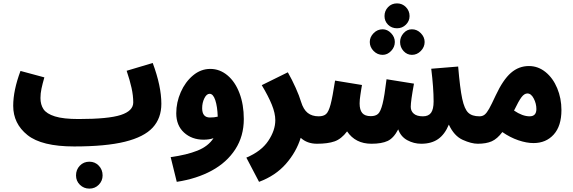

<svg xmlns="http://www.w3.org/2000/svg" viewBox="-20 -844 3386 1134"><path d="M933 -231Q933 -146 882 -90.5Q831 -35 718 -7Q605 21 418 21Q226 21 142 -46.5Q58 -114 58 -219Q58 -310 101 -425L242 -387Q231 -349 225 -320.5Q219 -292 219 -265Q219 -226 237 -199Q255 -172 304.5 -156.5Q354 -141 444 -141Q620 -141 693.5 -165Q767 -189 767 -239Q767 -279 757 -324.5Q747 -370 728 -426L882 -472Q933 -335 933 -231ZM429 192Q429 158 451.5 134.5Q474 111 508 111Q541 111 563.5 134.5Q586 158 586 192Q586 224 563.5 247Q541 270 508 270Q475 270 452 247.5Q429 225 429 192Z M1420 -141Q1420 -40 1370 37.5Q1320 115 1231 163.5Q1142 212 1024 230L988 84Q1083 71 1146.5 45.5Q1210 20 1241 -28Q1216 -19 1183 -19Q1113 -19 1067 -61Q1021 -103 1021 -175Q1021 -239 1047.5 -299.5Q1074 -360 1120 -398.5Q1166 -437 1222 -437Q1278 -437 1323.5 -399Q1369 -361 1394.5 -293.5Q1420 -226 1420 -141ZM1220 -150Q1246 -150 1266 -155Q1264 -215 1251.5 -252.5Q1239 -290 1218 -290Q1200 -290 1187 -263.5Q1174 -237 1174 -205Q1174 -150 1220 -150Z M1937 -78Q1937 -40 1914 -17.5Q1891 5 1852 5Q1794 5 1756 -30Q1730 54 1668.5 124Q1607 194 1510 230L1435 87Q1523 50 1564.5 -12Q1606 -74 1606 -134Q1606 -175 1585.5 -225.5Q1565 -276 1526 -341L1680 -417Q1705 -373 1726.5 -325Q1748 -277 1758 -243Q1772 -197 1797.5 -177Q1823 -157 1862 -157Q1897 -157 1917 -134Q1937 -111 1937 -78Z M2887 -78Q2887 -40 2864 -17.5Q2841 5 2802 5Q2764 5 2713 -18Q2662 -41 2631 -108Q2607 -50 2567.5 -22.5Q2528 5 2468 5Q2424 5 2385.5 -16Q2347 -37 2332 -80Q2305 -28 2269.5 -11.5Q2234 5 2174 5Q2079 5 2030 -68Q1996 -23 1956 -9Q1916 5 1852 5L1862 -157Q1891 -157 1906 -170.5Q1921 -184 1932.5 -227Q1944 -270 1959 -368L2118 -342L2114 -319Q2113 -312 2108.5 -283Q2104 -254 2104 -233Q2104 -195 2119.5 -176.5Q2135 -158 2170 -158Q2198 -158 2213 -171.5Q2228 -185 2239.5 -230.5Q2251 -276 2263 -376L2425 -350Q2406 -247 2406 -213Q2406 -188 2424 -172.5Q2442 -157 2478 -157Q2511 -157 2526 -178Q2541 -199 2541 -245Q2541 -325 2527 -438L2686 -451Q2697 -321 2710 -260.5Q2723 -200 2745.5 -178.5Q2768 -157 2812 -157Q2847 -157 2867 -134Q2887 -111 2887 -78ZM2251 -749Q2251 -780 2272 -802Q2293 -824 2325 -824Q2356 -824 2377.5 -802Q2399 -780 2399 -749Q2399 -720 2377.5 -698.5Q2356 -677 2325 -677Q2293 -677 2272 -698Q2251 -719 2251 -749ZM2164 -596Q2164 -625 2186.5 -648Q2209 -671 2240 -671Q2268 -671 2290 -648Q2312 -625 2312 -596Q2312 -566 2290 -543Q2268 -520 2240 -520Q2209 -520 2186.5 -543Q2164 -566 2164 -596ZM2343 -596Q2343 -625 2363.5 -648Q2384 -671 2413 -671Q2443 -671 2465.5 -648Q2488 -625 2488 -596Q2488 -566 2465.5 -543Q2443 -520 2413 -520Q2384 -520 2363.5 -542.5Q2343 -565 2343 -596Z M3296 -194Q3296 -100 3250.5 -49.5Q3205 1 3131 1Q3090 1 3041.5 -15.5Q2993 -32 2947 -64Q2917 -24 2884.5 -9.5Q2852 5 2802 5L2812 -157Q2830 -157 2842.5 -167Q2855 -177 2869 -202Q2883 -227 2908 -281Q2951 -373 2997.5 -413.5Q3044 -454 3104 -454Q3158 -454 3202 -418.5Q3246 -383 3271 -323Q3296 -263 3296 -194ZM3148 -200Q3148 -232 3132.5 -262Q3117 -292 3095 -292Q3077 -292 3060.5 -270.5Q3044 -249 3016 -191Q3066 -157 3108 -157Q3148 -157 3148 -200Z"/></svg>

Font: Noto Sans Arabic CondBlack
Style: Regular
Weight: 900
Width: 3
Designer: Nadine Chahine
Foundry: Monotype Imaging Inc.
Version: Version 1.001